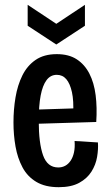

<svg xmlns="http://www.w3.org/2000/svg" viewBox="-20 -766 458 798"><path d="M224 12Q168 12 131 -10Q94 -32 73.5 -70.5Q53 -109 44.5 -157Q36 -205 36 -257Q36 -311 44.5 -361.5Q53 -412 73 -452.5Q93 -493 128 -517Q163 -541 216 -541Q266 -541 299 -519.5Q332 -498 351.5 -460Q371 -422 377.5 -370.5Q384 -319 380 -259L115 -251V-310L303 -316L284 -291Q287 -347 279 -383Q271 -419 255.5 -437Q240 -455 216 -455Q190 -455 173.5 -433Q157 -411 149 -369Q141 -327 141 -264Q141 -171 159 -120.5Q177 -70 222 -70Q238 -70 251 -77Q264 -84 273.5 -98Q283 -112 287.5 -132.5Q292 -153 290 -180L387 -174Q389 -146 383.5 -113.5Q378 -81 360 -52.5Q342 -24 309 -6Q276 12 224 12ZM95 -746 214 -667 333 -746V-659L214 -581L95 -659Z"/></svg>

Font: Bricolage Grotesque Condensed Medium
Style: Regular
Weight: 500
Width: 3
Designer: Mathieu Triay
Foundry: Atelier Triay
Version: Version 1.000;gftools[0.9.30]